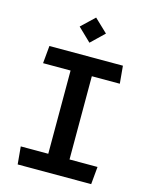

<svg xmlns="http://www.w3.org/2000/svg" viewBox="-139 -1054 898 1143"><g transform="rotate(15 310.0 -483.0)"><path d="M83.5 0H536.5L546.5 -108.5H374V-621.5H546.5L536.5 -730H83.5L73.5 -621.5H243V-108.5H73.5ZM308.5 -810.5 389.5 -888.5 308.5 -965.5 227.5 -888.5Z"/></g></svg>

Font: Monaspace Krypton SemiBold
Style: Regular
Weight: 600
Designer: Riley Cran & the Lettermatic Team
Foundry: Lettermatic
Version: Version 1.200 (Monaspace Krypton)